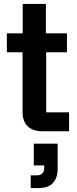

<svg xmlns="http://www.w3.org/2000/svg" viewBox="-20 -670 393 980"><path d="M195.8 0Q148.3 0 121.7 -25Q95 -50 95 -100.8V-403.3H15V-500H95.8V-650H214.2V-500H321.7V-403.3H215.8V-96.7H332.5V0ZM136.7 290V225H167.5Q186.7 225 196.2 214.6Q205.8 204.2 205.8 186.7V174.2H152.5V63.3H274.2V193.3Q274.2 238.3 250 264.2Q225.8 290 177.5 290Z"/></svg>

Font: Funnel Sans SemiBold
Style: Regular
Weight: 600
Designer: NORD ID, Kristian Moeller
Foundry: Dicotype
Version: Version 1.000